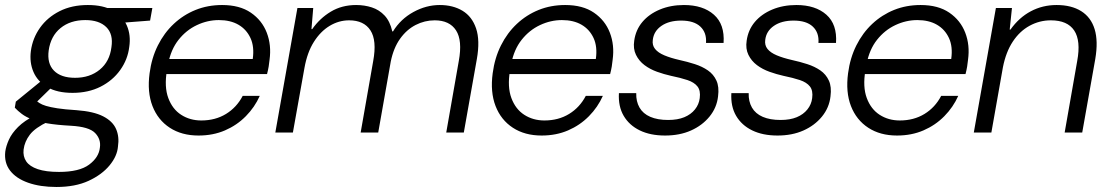

<svg xmlns="http://www.w3.org/2000/svg" viewBox="-44 -528 4417 765"><path d="M181 217Q116 217 68 200Q20 183 -4 151.5Q-28 120 -23 76Q-20 54 -8.5 28.5Q3 3 28 -22Q53 -47 95 -68L149 -44Q96 -19 75 8.5Q54 36 50 68Q47 95 60.5 115Q74 135 106.5 146Q139 157 191 157Q272 157 311 128Q350 99 354 60Q359 27 335 2Q311 -23 238 -27Q182 -30 144.5 -36.5Q107 -43 83 -52.5Q59 -62 43 -74Q27 -86 15 -99L19 -123L127 -211L171 -189L86 -106L92 -134Q103 -124 113 -117.5Q123 -111 139.5 -106Q156 -101 184.5 -96.5Q213 -92 261 -89Q329 -84 367 -64.5Q405 -45 418.5 -14Q432 17 426 56Q423 94 392.5 131Q362 168 309 192.5Q256 217 181 217ZM245 -158Q184 -158 145 -180.5Q106 -203 89.5 -241Q73 -279 79 -325Q86 -376 115.5 -417.5Q145 -459 193.5 -483.5Q242 -508 306 -508Q367 -508 406 -486Q445 -464 461.5 -426Q478 -388 471 -341Q465 -291 435 -249Q405 -207 356.5 -182.5Q308 -158 245 -158ZM255 -218Q314 -218 353.5 -250.5Q393 -283 400 -340Q408 -392 379.5 -420Q351 -448 296 -448Q236 -448 197 -416Q158 -384 150 -327Q143 -275 171 -246.5Q199 -218 255 -218ZM373 -432 358 -496H563L554 -446Z M747 12Q680 12 632.5 -19Q585 -50 563.5 -105.5Q542 -161 552 -236Q560 -297 585 -347Q610 -397 648.5 -433Q687 -469 735.5 -488.5Q784 -508 841 -508Q911 -508 955.5 -477.5Q1000 -447 1019 -397.5Q1038 -348 1030 -290Q1029 -278 1026.5 -263Q1024 -248 1020 -233H605L615 -293H963Q970 -342 954 -376.5Q938 -411 906 -429.5Q874 -448 828 -448Q783 -448 740.5 -428Q698 -408 667.5 -369.5Q637 -331 626 -274L621 -247Q610 -182 626.5 -137.5Q643 -93 678 -70.5Q713 -48 758 -48Q814 -48 856.5 -74Q899 -100 923 -146H991Q971 -101 935.5 -65Q900 -29 852.5 -8.5Q805 12 747 12Z M1053 0 1141 -496H1204L1197 -412H1200Q1230 -455 1274 -481.5Q1318 -508 1375 -508Q1408 -508 1437.5 -498.5Q1467 -489 1488.5 -466Q1510 -443 1519 -403H1522Q1552 -452 1603 -480Q1654 -508 1708 -508Q1761 -508 1799 -485Q1837 -462 1853 -414.5Q1869 -367 1856 -293L1804 0H1734L1784 -285Q1799 -367 1773 -407Q1747 -447 1688 -447Q1648 -447 1612 -428.5Q1576 -410 1550 -373.5Q1524 -337 1513 -283L1463 0H1393L1443 -285Q1458 -367 1432 -407Q1406 -447 1347 -447Q1306 -447 1269.5 -425Q1233 -403 1206.5 -361Q1180 -319 1169 -257L1123 0Z M2114 12Q2047 12 1999.5 -19Q1952 -50 1930.5 -105.5Q1909 -161 1919 -236Q1927 -297 1952 -347Q1977 -397 2015.5 -433Q2054 -469 2102.5 -488.5Q2151 -508 2208 -508Q2278 -508 2322.5 -477.5Q2367 -447 2386 -397.5Q2405 -348 2397 -290Q2396 -278 2393.5 -263Q2391 -248 2387 -233H1972L1982 -293H2330Q2337 -342 2321 -376.5Q2305 -411 2273 -429.5Q2241 -448 2195 -448Q2150 -448 2107.5 -428Q2065 -408 2034.5 -369.5Q2004 -331 1993 -274L1988 -247Q1977 -182 1993.5 -137.5Q2010 -93 2045 -70.5Q2080 -48 2125 -48Q2181 -48 2223.5 -74Q2266 -100 2290 -146H2358Q2338 -101 2302.5 -65Q2267 -29 2219.5 -8.5Q2172 12 2114 12Z M2606 12Q2547 12 2505 -8.5Q2463 -29 2441 -66.5Q2419 -104 2422 -157H2491Q2490 -124 2504 -99.5Q2518 -75 2547 -62.5Q2576 -50 2618 -50Q2656 -50 2682.5 -61Q2709 -72 2725 -92Q2741 -112 2744 -137Q2748 -167 2735 -183.5Q2722 -200 2695 -209Q2668 -218 2629 -226Q2602 -232 2574 -242Q2546 -252 2524 -268.5Q2502 -285 2490 -309.5Q2478 -334 2483 -366Q2489 -409 2515.5 -440.5Q2542 -472 2585 -490Q2628 -508 2681 -508Q2757 -508 2800.5 -469.5Q2844 -431 2839 -357H2769Q2772 -398 2746.5 -422Q2721 -446 2670 -446Q2622 -446 2591.5 -425Q2561 -404 2557 -369Q2554 -348 2566 -333Q2578 -318 2603 -307.5Q2628 -297 2663 -289Q2695 -282 2724.5 -272.5Q2754 -263 2776.5 -247.5Q2799 -232 2810.5 -207Q2822 -182 2817 -144Q2812 -99 2783 -63.5Q2754 -28 2709 -8Q2664 12 2606 12Z M3054 12Q2995 12 2953 -8.5Q2911 -29 2889 -66.5Q2867 -104 2870 -157H2939Q2938 -124 2952 -99.5Q2966 -75 2995 -62.5Q3024 -50 3066 -50Q3104 -50 3130.5 -61Q3157 -72 3173 -92Q3189 -112 3192 -137Q3196 -167 3183 -183.5Q3170 -200 3143 -209Q3116 -218 3077 -226Q3050 -232 3022 -242Q2994 -252 2972 -268.5Q2950 -285 2938 -309.5Q2926 -334 2931 -366Q2937 -409 2963.5 -440.5Q2990 -472 3033 -490Q3076 -508 3129 -508Q3205 -508 3248.5 -469.5Q3292 -431 3287 -357H3217Q3220 -398 3194.5 -422Q3169 -446 3118 -446Q3070 -446 3039.5 -425Q3009 -404 3005 -369Q3002 -348 3014 -333Q3026 -318 3051 -307.5Q3076 -297 3111 -289Q3143 -282 3172.5 -272.5Q3202 -263 3224.5 -247.5Q3247 -232 3258.5 -207Q3270 -182 3265 -144Q3260 -99 3231 -63.5Q3202 -28 3157 -8Q3112 12 3054 12Z M3530 12Q3463 12 3415.5 -19Q3368 -50 3346.5 -105.5Q3325 -161 3335 -236Q3343 -297 3368 -347Q3393 -397 3431.5 -433Q3470 -469 3518.5 -488.5Q3567 -508 3624 -508Q3694 -508 3738.5 -477.5Q3783 -447 3802 -397.5Q3821 -348 3813 -290Q3812 -278 3809.5 -263Q3807 -248 3803 -233H3388L3398 -293H3746Q3753 -342 3737 -376.5Q3721 -411 3689 -429.5Q3657 -448 3611 -448Q3566 -448 3523.5 -428Q3481 -408 3450.5 -369.5Q3420 -331 3409 -274L3404 -247Q3393 -182 3409.5 -137.5Q3426 -93 3461 -70.5Q3496 -48 3541 -48Q3597 -48 3639.5 -74Q3682 -100 3706 -146H3774Q3754 -101 3718.5 -65Q3683 -29 3635.5 -8.5Q3588 12 3530 12Z M3836 0 3924 -496H3988L3979 -410H3982Q4016 -458 4063 -483Q4110 -508 4166 -508Q4225 -508 4264 -483.5Q4303 -459 4317.5 -411.5Q4332 -364 4320 -293L4268 0H4198L4248 -285Q4263 -366 4236 -406.5Q4209 -447 4143 -447Q4098 -447 4058.5 -425.5Q4019 -404 3991.5 -362.5Q3964 -321 3952 -260L3906 0Z"/></svg>

Font: DM Sans 36pt Light
Style: Italic
Weight: 300
Italic angle: -10°
Designer: Colophon Foundry, Jonny Pinhorn
Foundry: Colophon Foundry
Version: Version 4.004;gftools[0.9.30]